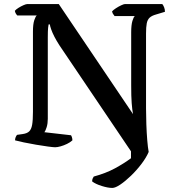

<svg xmlns="http://www.w3.org/2000/svg" viewBox="-20 -724 867 944"><path d="M532 200Q511 200 480.5 190.5Q450 181 433 168Q433 160 435.5 154Q438 148 441 144Q500 128 544.5 104Q589 80 624 54V20L273 -500Q258 -523 247.5 -543.5Q237 -564 231.5 -580Q226 -596 225 -604H219Q218 -601 216.5 -587Q215 -573 215 -540V-140Q215 -117 209.5 -99Q204 -81 198 -74L329 -59Q331 -57 333.5 -49.5Q336 -42 336 -34Q325 -24 309.5 -16.5Q294 -9 278 -4.5Q262 0 251 0Q242 0 216 -3.5Q190 -7 157.5 -12.5Q125 -18 96.5 -24Q68 -30 54 -34Q54 -42 57 -49.5Q60 -57 64 -61L92 -65Q113 -68 123.5 -78Q134 -88 138 -110.5Q142 -133 142 -174V-569Q142 -605 148.5 -624.5Q155 -644 161 -648H65Q61 -652 57.5 -658Q54 -664 53 -671Q59 -678 71 -685.5Q83 -693 95.5 -698.5Q108 -704 114 -704H269L634 -163Q630 -184 627.5 -216.5Q625 -249 625 -305V-565Q625 -601 631 -621Q637 -641 643 -645H543Q542 -648 537.5 -653Q533 -658 531 -668Q537 -675 550 -683.5Q563 -692 576 -698Q589 -704 594 -704H778Q783 -698 787 -688Q791 -678 791 -666L748 -653Q726 -647 715.5 -637Q705 -627 701.5 -609Q698 -591 698 -559V-191Q698 -155 699.5 -113Q701 -71 704 -34.5Q707 2 711 23Q699 51 675.5 82Q652 113 624 140Q596 167 571.5 183.5Q547 200 532 200Z"/></svg>

Font: Texturina Medium 12pt Medium
Style: Regular
Weight: 500
Version: Version 1.002